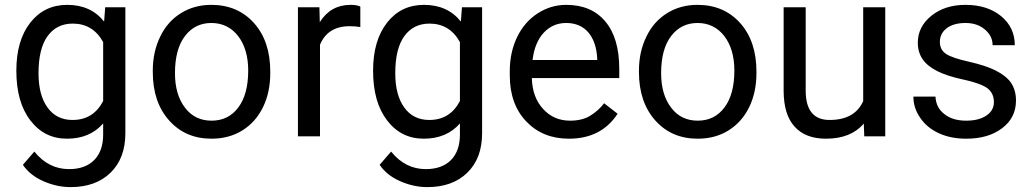

<svg xmlns="http://www.w3.org/2000/svg" viewBox="-20 -558 4228 786"><path d="M46.9 -268.6C46.9 -182.6 65.9 -114.7 104.5 -64.9C142.6 -15.1 192.4 9.8 254.4 9.8C316.9 9.8 366.2 -11.2 402.3 -52.7V-7.3C402.3 37.6 390.1 72.3 365.7 97.2C340.8 122.1 306.6 134.3 262.7 134.3C206.5 134.3 159.2 110.4 120.6 62.5L73.7 116.7C92.8 145 120.6 167.5 157.2 183.6C193.8 199.7 231 208 269 208C337.4 208 392.1 188.5 432.6 148.9C473.1 109.4 493.2 55.7 493.2 -12.7V-528.3H410.6L406.2 -469.7C370.1 -515.1 319.8 -538.1 255.4 -538.1C192.4 -538.1 142.1 -513.7 104 -465.3C65.9 -416.5 46.9 -351.1 46.9 -268.6ZM137.7 -258.3C137.7 -325.2 149.9 -376 174.8 -410.2C199.7 -444.3 233.9 -461.4 277.8 -461.4C333 -461.4 374.5 -436 402.3 -385.7V-144.5C375.5 -92.8 334 -66.9 276.9 -66.9C232.9 -66.9 198.7 -84 174.3 -118.2C149.9 -151.9 137.7 -198.7 137.7 -258.3Z M605.5 -269V-262.7C605.5 -180.7 627.9 -114.7 672.4 -64.9C716.8 -15.1 774.4 9.8 846.2 9.8C893.6 9.8 936 -1.5 972.7 -24.4C1009.3 -47.4 1037.1 -79.1 1057.1 -120.1C1076.7 -160.6 1086.4 -207 1086.4 -258.3V-264.6C1086.4 -347.2 1064.5 -413.6 1020 -463.4C975.6 -513.2 917 -538.1 845.2 -538.1C798.8 -538.1 757.3 -526.9 721.2 -504.4C684.6 -481.9 656.2 -450.2 636.2 -408.7C615.7 -367.2 605.5 -320.8 605.5 -269ZM696.3 -258.3C696.3 -324.2 710 -375 737.3 -410.6C764.6 -446.3 800.8 -463.9 845.2 -463.9C890.6 -463.9 927.2 -445.8 955.1 -410.2C982.4 -374 996.1 -327.1 996.1 -269C996.1 -204.1 982.4 -153.8 955.6 -118.2C928.7 -82 892.1 -64 846.2 -64C800.8 -64 764.2 -81.5 737.3 -117.2C710 -152.8 696.3 -199.7 696.3 -258.3Z M1455.1 -447.3V-531.2C1445.8 -535.6 1432.6 -538.1 1415 -538.1C1360.8 -538.1 1318.8 -514.6 1289.1 -467.3L1287.6 -528.3H1199.7V0H1290V-375C1311 -425.3 1351.6 -450.7 1410.6 -450.7C1426.8 -450.7 1441.4 -449.7 1455.1 -447.3Z M1507.3 -268.6C1507.3 -182.6 1526.4 -114.7 1564.9 -64.9C1603 -15.1 1652.8 9.8 1714.8 9.8C1777.3 9.8 1826.7 -11.2 1862.8 -52.7V-7.3C1862.8 37.6 1850.6 72.3 1826.2 97.2C1801.3 122.1 1767.1 134.3 1723.1 134.3C1667 134.3 1619.6 110.4 1581.1 62.5L1534.2 116.7C1553.2 145 1581.1 167.5 1617.7 183.6C1654.3 199.7 1691.4 208 1729.5 208C1797.9 208 1852.5 188.5 1893.1 148.9C1933.6 109.4 1953.6 55.7 1953.6 -12.7V-528.3H1871.1L1866.7 -469.7C1830.6 -515.1 1780.3 -538.1 1715.8 -538.1C1652.8 -538.1 1602.5 -513.7 1564.5 -465.3C1526.4 -416.5 1507.3 -351.1 1507.3 -268.6ZM1598.1 -258.3C1598.1 -325.2 1610.4 -376 1635.3 -410.2C1660.2 -444.3 1694.3 -461.4 1738.3 -461.4C1793.5 -461.4 1835 -436 1862.8 -385.7V-144.5C1835.9 -92.8 1794.4 -66.9 1737.3 -66.9C1693.4 -66.9 1659.2 -84 1634.8 -118.2C1610.4 -151.9 1598.1 -198.7 1598.1 -258.3Z M2309.1 9.8C2397.5 9.8 2463.9 -24.4 2508.3 -92.3L2453.1 -135.3C2436.5 -113.8 2417 -96.7 2395 -83.5C2373 -70.3 2345.7 -64 2314 -64C2269 -64 2231.9 -80.1 2203.1 -112.3C2173.8 -144 2158.7 -186 2157.2 -238.3H2515.1V-275.9C2515.1 -360.4 2496.1 -424.8 2458 -470.2C2419.9 -515.6 2366.7 -538.1 2297.9 -538.1C2255.9 -538.1 2216.8 -526.4 2181.2 -503.4C2145 -480 2117.2 -447.8 2097.2 -406.7C2077.1 -365.2 2066.9 -318.4 2066.9 -266.1V-249.5C2066.9 -170.9 2089.4 -107.9 2134.3 -61C2179.2 -13.7 2237.3 9.8 2309.1 9.8ZM2297.9 -463.9C2335.4 -463.9 2365.7 -451.2 2387.7 -426.3C2409.7 -400.9 2422.4 -365.2 2424.8 -319.3V-312.5H2160.2C2166 -360.4 2181.2 -397.5 2206.1 -424.3C2231 -450.7 2261.2 -463.9 2297.9 -463.9Z M2595.7 -269V-262.7C2595.7 -180.7 2618.2 -114.7 2662.6 -64.9C2707 -15.1 2764.6 9.8 2836.4 9.8C2883.8 9.8 2926.3 -1.5 2962.9 -24.4C2999.5 -47.4 3027.3 -79.1 3047.4 -120.1C3066.9 -160.6 3076.7 -207 3076.7 -258.3V-264.6C3076.7 -347.2 3054.7 -413.6 3010.3 -463.4C2965.8 -513.2 2907.2 -538.1 2835.4 -538.1C2789.1 -538.1 2747.6 -526.9 2711.4 -504.4C2674.8 -481.9 2646.5 -450.2 2626.5 -408.7C2606 -367.2 2595.7 -320.8 2595.7 -269ZM2686.5 -258.3C2686.5 -324.2 2700.2 -375 2727.5 -410.6C2754.9 -446.3 2791 -463.9 2835.4 -463.9C2880.9 -463.9 2917.5 -445.8 2945.3 -410.2C2972.7 -374 2986.3 -327.1 2986.3 -269C2986.3 -204.1 2972.7 -153.8 2945.8 -118.2C2918.9 -82 2882.3 -64 2836.4 -64C2791 -64 2754.4 -81.5 2727.5 -117.2C2700.2 -152.8 2686.5 -199.7 2686.5 -258.3Z M3516.1 -52.2 3518.1 0H3604V-528.3H3513.7V-144C3490.7 -92.8 3444.8 -66.9 3376 -66.9C3311 -66.9 3278.3 -106.9 3278.3 -187V-528.3H3188V-184.6C3188.5 -120.6 3203.1 -72.3 3232.9 -39.6C3262.2 -6.8 3305.2 9.8 3361.3 9.8C3429.2 9.8 3481 -10.7 3516.1 -52.2Z M4048.8 -140.1C4048.8 -117.2 4038.6 -98.6 4018.1 -85C3997.1 -70.8 3969.7 -64 3935.5 -64C3898.4 -64 3868.7 -72.8 3846.2 -90.8C3823.2 -108.4 3811 -132.3 3809.6 -162.6H3719.2C3719.2 -131.3 3728.5 -102.5 3747.1 -75.7C3765.1 -48.8 3790.5 -27.8 3823.2 -12.7C3856 2.4 3893.1 9.8 3935.5 9.8C3995.6 9.8 4044.9 -4.4 4082.5 -33.2C4120.1 -61.5 4139.2 -99.1 4139.2 -146.5C4139.2 -174.8 4132.3 -198.7 4119.1 -218.8C4105.5 -238.3 4084.5 -254.9 4056.6 -269C4028.8 -283.2 3992.2 -294.9 3947.3 -305.2C3901.9 -315.4 3870.6 -325.7 3853.5 -336.9C3836.4 -348.1 3827.6 -364.3 3827.6 -386.2C3827.6 -409.2 3836.9 -428.2 3855.5 -442.4C3874 -456.5 3899.9 -463.9 3932.6 -463.9C3964.4 -463.9 3991.2 -455.1 4012.2 -437C4033.2 -418.9 4043.5 -397.9 4043.5 -373H4134.3C4134.3 -421.4 4115.7 -460.9 4078.6 -491.7C4041 -522.5 3992.7 -538.1 3932.6 -538.1C3875.5 -538.1 3829.1 -522.9 3792.5 -493.2C3755.9 -463.4 3737.3 -426.8 3737.3 -383.3C3737.3 -357.4 3743.7 -335 3756.8 -315.9C3769.5 -296.9 3789.6 -280.8 3816.4 -267.1C3843.3 -253.4 3879.4 -241.7 3925.3 -231.9C3970.7 -222.2 4002.9 -210.4 4021.5 -197.3C4039.6 -183.6 4048.8 -164.6 4048.8 -140.1Z"/></svg>

Font: Vazir
Style: Regular
Weight: 400
Designer: Saber Rastikerdar
Foundry: Saber Rastikerdar
Version: Version 27.002;January 24, 2021;FontCreator 13.0.0.2683 64-b